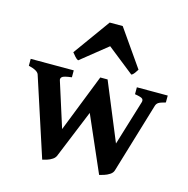

<svg xmlns="http://www.w3.org/2000/svg" viewBox="-109 -834 934 953"><g transform="rotate(15 358.5 -357.0)"><path d="M710.4 -418.5Q683.1 -411.6 674.1 -405.5Q665 -399.4 661.6 -388.2L553.7 -28.8Q549.8 -14.6 535.9 -5.6Q522 3.4 506.8 8.1Q491.7 12.7 483.4 14.6L344.7 -303.2L366.7 -454.1Q366.7 -454.1 381.1 -454.1Q395.5 -454.1 401.4 -454.1L523.9 -157.7L594.2 -388.2Q597.7 -399.4 591.6 -406.2Q585.4 -413.1 551.8 -418.5V-454.1H710.4ZM259.8 -28.8Q254.9 -13.7 241.7 -4.9Q228.5 3.9 214.1 8.3Q199.7 12.7 190.9 14.6L59.6 -388.2Q53.2 -407.7 6.3 -418.5V-454.1H227.5V-418.5Q185.5 -413.6 178 -405.5Q170.4 -397.5 173.8 -388.2L247.1 -157.7L363.8 -454.1Q370.6 -454.1 384.3 -454.1Q397.9 -454.1 397.9 -454.1L400.9 -373.5ZM537.1 -540.5Q531.2 -531.2 524.2 -521.2Q517.1 -511.2 508.8 -507.8L371.1 -616.7L235.4 -507.8Q227.1 -511.2 218.3 -521.2Q209.5 -531.2 202.1 -540.5L338.4 -729.5H405.3Z"/></g></svg>

Font: Gentium Plus
Style: Bold
Weight: 700
Designer: Victor Gaultney, Annie Olsen, Iska Routamaa, Becca Hirsbrunner
Foundry: SIL International
Version: Version 6.101